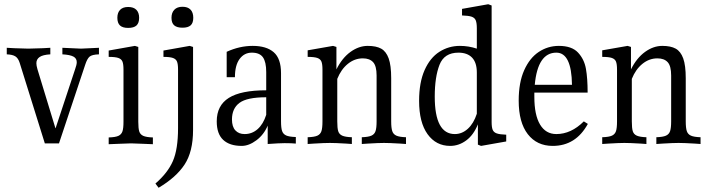

<svg xmlns="http://www.w3.org/2000/svg" viewBox="-20 -678 3356 908"><path d="M448 -421Q415 -420 403.5 -410Q392 -400 383 -372L259 0H192L73 -381Q66 -403 52.5 -411.5Q39 -420 12 -421V-452L48 -450Q98 -448 114 -448Q128 -448 182 -450L218 -452V-421Q183 -419 167.5 -408.5Q152 -398 152 -379Q152 -368 157 -351L242 -72H243L335 -350Q343 -372 343 -384Q343 -402 327 -410.5Q311 -419 275 -421V-452Q311 -450 319 -450Q355 -448 363 -448Q372 -448 406 -450Q414 -450 448 -452Z M494 -28Q526 -29 540 -35.5Q554 -42 559 -56.5Q564 -71 564 -102V-349Q564 -375 559 -387Q554 -399 539.5 -404Q525 -409 494 -409V-439L618 -461L634 -456V-102Q634 -71 638.5 -56.5Q643 -42 657.5 -35.5Q672 -29 703 -28V4Q665 2 655 2Q609 0 600 0Q590 0 544 2Q534 2 494 4ZM638 -594Q638 -569 625.5 -557.5Q613 -546 586 -546Q560 -546 547.5 -557.5Q535 -569 535 -594Q535 -618 548 -631.5Q561 -645 586 -645Q612 -645 625 -631.5Q638 -618 638 -594Z M894 -594Q894 -569 881.5 -558Q869 -547 843 -547Q817 -547 804 -558Q791 -569 791 -594Q791 -618 804.5 -632Q818 -646 843 -646Q868 -646 881 -632.5Q894 -619 894 -594ZM893 -456V-63Q893 39 853 100Q813 161 730 210L715 190Q773 140 797.5 84Q822 28 822 -72V-349Q822 -375 817 -387Q812 -399 797.5 -404Q783 -409 753 -409V-439L877 -461Z M1379 -30V1Q1360 -1 1326 -1Q1302 -1 1246 3V-84Q1228 -41 1192.5 -14.5Q1157 12 1123 12Q1066 12 1035.5 -16.5Q1005 -45 1005 -104Q1005 -179 1062 -215Q1119 -251 1239 -251V-337Q1239 -385 1223.5 -407Q1208 -429 1171 -429Q1135 -429 1113 -399Q1091 -369 1091 -313H1052V-433Q1113 -461 1175 -461Q1240 -461 1274.5 -431Q1309 -401 1309 -332V-105Q1309 -73 1314 -58.5Q1319 -44 1333 -37.5Q1347 -31 1379 -30ZM1239 -135V-218Q1148 -218 1112.5 -191.5Q1077 -165 1077 -113Q1077 -79 1093 -61.5Q1109 -44 1137 -44Q1172 -44 1198.5 -67.5Q1225 -91 1239 -135Z M1900 -29V3L1872 1Q1821 -2 1796 -2Q1771 -2 1721 1L1691 3V-29Q1722 -30 1736.5 -36.5Q1751 -43 1756 -58Q1761 -73 1761 -104V-321Q1761 -366 1744.5 -384Q1728 -402 1696 -402Q1657 -402 1625 -376Q1593 -350 1575 -305V-104Q1575 -72 1579.5 -57.5Q1584 -43 1598.5 -36.5Q1613 -30 1644 -29V3L1616 1Q1565 -2 1540 -2Q1515 -2 1465 1L1435 3V-29Q1467 -30 1481 -36.5Q1495 -43 1500 -57.5Q1505 -72 1505 -104V-349Q1505 -375 1500 -387Q1495 -399 1480.5 -404Q1466 -409 1435 -409V-440L1555 -461L1571 -456V-350Q1598 -404 1637.5 -432.5Q1677 -461 1719 -461Q1759 -461 1782.5 -448Q1806 -435 1818 -402Q1830 -369 1830 -308V-104Q1830 -73 1835 -58Q1840 -43 1854.5 -36.5Q1869 -30 1900 -29Z M2374 -41V-9L2255 12L2240 6V-90Q2220 -40 2185 -14Q2150 12 2109 12Q2042 12 2002 -43.5Q1962 -99 1962 -201Q1962 -288 1988 -346.5Q2014 -405 2058 -433Q2102 -461 2155 -461Q2196 -461 2235 -448V-544Q2235 -569 2230 -581.5Q2225 -594 2210.5 -599Q2196 -604 2165 -605V-636L2289 -658L2305 -652V-101Q2305 -76 2310 -64Q2315 -52 2329.5 -47Q2344 -42 2374 -41ZM2235 -140V-335Q2235 -382 2212.5 -405.5Q2190 -429 2148 -429Q2081 -429 2058.5 -371.5Q2036 -314 2036 -221Q2036 -44 2131 -44Q2165 -44 2192.5 -69Q2220 -94 2235 -140Z M2760 -92Q2703 12 2594 12Q2519 12 2476 -43.5Q2433 -99 2433 -202Q2433 -288 2459 -346Q2485 -404 2528 -432.5Q2571 -461 2623 -461Q2684 -461 2713.5 -429.5Q2743 -398 2751 -352.5Q2759 -307 2759 -240H2507V-220Q2507 -134 2534 -89Q2561 -44 2611 -44Q2681 -44 2741 -104ZM2509 -277H2685Q2683 -429 2611 -429Q2523 -429 2509 -277Z M3293 -29V3L3265 1Q3214 -2 3189 -2Q3164 -2 3114 1L3084 3V-29Q3115 -30 3129.5 -36.5Q3144 -43 3149 -58Q3154 -73 3154 -104V-321Q3154 -366 3137.5 -384Q3121 -402 3089 -402Q3050 -402 3018 -376Q2986 -350 2968 -305V-104Q2968 -72 2972.5 -57.5Q2977 -43 2991.5 -36.5Q3006 -30 3037 -29V3L3009 1Q2958 -2 2933 -2Q2908 -2 2858 1L2828 3V-29Q2860 -30 2874 -36.5Q2888 -43 2893 -57.5Q2898 -72 2898 -104V-349Q2898 -375 2893 -387Q2888 -399 2873.5 -404Q2859 -409 2828 -409V-440L2948 -461L2964 -456V-350Q2991 -404 3030.5 -432.5Q3070 -461 3112 -461Q3152 -461 3175.5 -448Q3199 -435 3211 -402Q3223 -369 3223 -308V-104Q3223 -73 3228 -58Q3233 -43 3247.5 -36.5Q3262 -30 3293 -29Z"/></svg>

Font: Gupter
Style: Regular
Weight: 400
Designer: Octavio Pardo
Version: Version 1.000